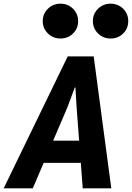

<svg xmlns="http://www.w3.org/2000/svg" viewBox="-58 -1022 716 1042"><path d="M-38 0 309.5 -716H450.5L546 0H391L357.5 -442.5L351.5 -547.5H348L309 -442.5L120 0ZM88.5 -138 147.5 -258.5H443.5L463 -138ZM270 -813Q229.9 -813 201.9 -840.5Q174 -868 174 -907.5Q174 -947 202 -974.5Q230 -1002 270 -1002Q310.5 -1002 338.2 -974.7Q366 -947.4 366 -907.5Q366 -867.5 338.4 -840.2Q310.9 -813 270 -813ZM542 -813Q501.9 -813 473.9 -840.5Q446 -868 446 -907.5Q446 -947 474 -974.5Q502 -1002 542 -1002Q582.5 -1002 610.2 -974.7Q638 -947.4 638 -907.5Q638 -867.5 610.4 -840.2Q582.9 -813 542 -813Z"/></svg>

Font: Google Sans Code
Style: Italic
Weight: 400
Italic angle: -10°
Monospace: yes
Designer: Google Sans Code Authors
Foundry: Google LLC
Version: Version 6.000